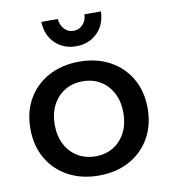

<svg xmlns="http://www.w3.org/2000/svg" viewBox="-84 -820 792 895"><g transform="rotate(-10 312.5 -372.0)"><path d="M313 -535Q395 -535 457.5 -501Q520 -467 555 -406.5Q590 -346 590 -266Q590 -186 555 -125Q520 -64 457.5 -30Q395 4 313 4Q231 4 168 -30Q105 -64 70 -125Q35 -186 35 -266Q35 -346 70 -406.5Q105 -467 168 -501Q231 -535 313 -535ZM313 -442Q265 -442 228 -419.5Q191 -397 170.5 -357Q150 -317 150 -265Q150 -212 170.5 -172Q191 -132 228 -109.5Q265 -87 313 -87Q361 -87 397.5 -109.5Q434 -132 454.5 -172Q475 -212 475 -265Q475 -317 454.5 -357Q434 -397 397.5 -419.5Q361 -442 313 -442ZM250 -748Q252 -719 269.5 -700Q287 -681 313 -681Q339 -681 357 -700Q375 -719 376 -748H454Q452 -685 412.5 -646.5Q373 -608 313 -608Q253 -608 213.5 -646.5Q174 -685 172 -748Z"/></g></svg>

Font: Alexandria
Style: Regular
Weight: 400
Designer: Mohamed Gaber
Foundry: Kief Type Foundry
Version: Version 5.100